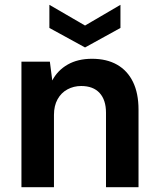

<svg xmlns="http://www.w3.org/2000/svg" viewBox="-20 -777 664 797"><path d="M69 0V-521H187L197 -443Q219 -485 261 -509Q303 -533 362 -533Q423 -533 466 -508.5Q509 -484 532 -437Q555 -390 555 -322V0H420V-309Q420 -362 393.5 -391Q367 -420 317 -420Q286 -420 260 -406Q234 -392 219 -365Q204 -338 204 -300V0ZM333 -580 185 -661V-757L333 -671L480 -757V-661Z"/></svg>

Font: DM Sans 10pt
Style: Bold
Weight: 700
Version: Version 4.004;gftools[0.9.30]